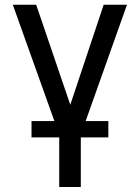

<svg xmlns="http://www.w3.org/2000/svg" viewBox="-20 -565 575 790"><path d="M32.7 -545.5 203.8 -66.8H109.7V0.4H223.7V204.5H312.5V0.4H425.8V-66.8H332.4L502.5 -545.5H406.6L269.2 -133.9L128.9 -545.5Z"/></svg>

Font: Margiela Sans Text
Style: Regular
Weight: 400
Designer: Stefan Endress, Andreas Faust
Version: Version 1.100;FEAKit 1.0